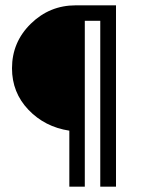

<svg xmlns="http://www.w3.org/2000/svg" viewBox="-20 -700 540 720"><path d="M415 -680V0H356V-622H298V0H240V-210Q148 -224 86.5 -288.5Q25 -353 25 -444Q25 -542 95.5 -611Q166 -680 264 -680Z"/></svg>

Font: Puffins on Iceburgs(2)
Style: on-Iceburgs-Bold
Weight: 700
Version: Version 1.0